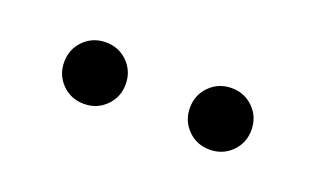

<svg xmlns="http://www.w3.org/2000/svg" viewBox="-30 -759 433 264"><g transform="rotate(20 187.0 -627.0)"><path d="M95 -582Q76 -582 63 -595Q50 -608 50 -627Q50 -646 63 -659Q76 -672 95 -672Q114 -672 127 -659Q140 -646 140 -627Q140 -608 127 -595Q114 -582 95 -582ZM279 -582Q260 -582 247 -595Q234 -608 234 -627Q234 -646 247 -659Q260 -672 279 -672Q298 -672 311 -659Q324 -646 324 -627Q324 -608 311 -595Q298 -582 279 -582Z"/></g></svg>

Font: Zen Kaku Gothic New Light
Style: Regular
Weight: 300
Designer: Yoshimichi Ohira
Foundry: Positype
Version: Version 1.002